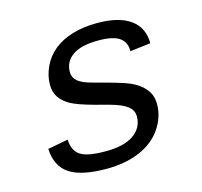

<svg xmlns="http://www.w3.org/2000/svg" viewBox="-85 -630 770 732"><g transform="rotate(-15 300.0 -264.0)"><path d="M250 9.8Q149.9 9.8 103.5 -21.2Q57.1 -52.2 53.7 -121.1L134.3 -136.2Q135.7 -93.3 162.8 -74.5Q189.9 -55.7 262.7 -55.7Q336.9 -55.7 374.5 -82.5Q412.1 -109.4 412.1 -153.8Q412.1 -177.7 391.8 -193.8Q371.6 -210 325.2 -222.7L268.6 -237.8Q204.1 -255.4 178 -269.8Q151.9 -284.2 137.5 -304.9Q123 -325.7 123 -355.5Q123 -390.6 139.2 -425.8Q155.3 -460.9 185.8 -485.8Q216.3 -510.7 260.3 -523.7Q304.2 -536.6 357.4 -536.6Q443.4 -536.6 488.5 -503.9Q533.7 -471.2 533.7 -409.7L452.6 -399.9V-402.3Q452.6 -436.5 427.2 -453.9Q401.9 -471.2 344.7 -471.2Q277.3 -471.2 243.2 -447.8Q209 -424.3 209 -382.8Q209 -360.4 226.3 -345.9Q243.7 -331.5 285.6 -320.8Q393.6 -292.5 421.9 -279.8Q450.2 -267.1 467.3 -250.7Q484.4 -234.4 491.5 -217.3Q498.5 -200.2 498.5 -178.7Q498.5 -128.4 467.8 -83.3Q437 -38.1 380.4 -14.2Q323.7 9.8 250 9.8Z"/></g></svg>

Font: Cousine
Style: Italic
Weight: 400
Italic angle: -12°
Monospace: yes
Designer: Steve Matteson
Foundry: Monotype Imaging Inc.
Version: Version 1.21